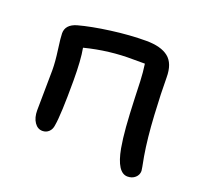

<svg xmlns="http://www.w3.org/2000/svg" viewBox="-95 -601 772 727"><g transform="rotate(20 291.0 -237.5)"><path d="M485.8 16.1Q443.8 16.1 426.8 -76.2Q420.4 -112.3 416.7 -158.9Q413.1 -205.6 410.6 -272.5Q408.2 -339.4 408.2 -339.8Q406.7 -375 401.9 -408.2H356Q258.8 -409.7 161.1 -384.8Q169.9 -338.4 169.9 -254.9Q169.9 -117.7 162.1 -73.2Q160.2 -56.2 149.7 -46.1Q139.2 -36.1 124 -36.1Q104.5 -36.1 91.8 -54.7Q79.1 -73.2 79.1 -103Q79.1 -123 80.1 -181.2Q81.1 -239.3 81.1 -265.1Q81.1 -297.9 74.5 -345.5Q67.9 -393.1 67.9 -409.2Q67.9 -444.3 110.8 -457Q162.6 -471.2 237.3 -481.2Q312 -491.2 377 -491.2Q437 -491.2 467 -467.3Q497.1 -443.4 497.1 -387.2Q497.1 -327.6 502.2 -236.8Q507.3 -146 519 -77.1Q528.8 -26.9 528.8 -22Q528.8 -5.9 516.6 5.1Q504.4 16.1 485.8 16.1Z"/></g></svg>

Font: Shantell Sans Irregular
Style: Regular
Weight: 400
Designer: Stephen Nixon, Anya Danilova, Shantell Martin
Foundry: Arrow Type
Version: Version 1.006;[9816181b4]